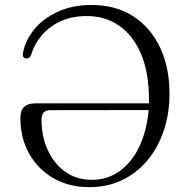

<svg xmlns="http://www.w3.org/2000/svg" viewBox="-20 -735 752 772"><path d="M62 -260Q62 -291.5 77.2 -305.5Q92.5 -319.5 122.5 -319.5H579Q579 -327 579 -335Q579 -442 547.5 -517Q516 -592 459.8 -631.2Q403.5 -670.5 328.5 -670.5Q269 -670.5 223.2 -649.2Q177.5 -628 147.5 -592.5Q117.5 -557 105 -514.5Q99 -498.5 86 -500Q70 -501.5 72 -518.5Q79.5 -569 115.2 -614Q151 -659 210.5 -687Q270 -715 348.5 -715Q445.5 -715 515.8 -669.5Q586 -624 623.8 -543.5Q661.5 -463 661.5 -358.5Q661.5 -278.5 638.5 -210Q615.5 -141.5 573 -90.5Q530.5 -39.5 471.2 -11Q412 17.5 339.5 17.5Q257.5 17.5 195 -18.5Q132.5 -54.5 97.2 -117.2Q62 -180 62 -260ZM147 -253Q147 -186.5 172 -131.8Q197 -77 242.2 -44.5Q287.5 -12 349 -12Q414.5 -12 463.5 -48.8Q512.5 -85.5 541.8 -149Q571 -212.5 577.5 -292.5L183 -292Q164.5 -292 155.8 -283Q147 -274 147 -253Z"/></svg>

Font: Fraunces 9pt Light
Style: Regular
Weight: 300
Version: Version 1.000;[0bf87f6ff]